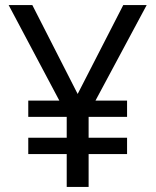

<svg xmlns="http://www.w3.org/2000/svg" viewBox="-20 -734 612 754"><path d="M285 -365 464 -714H556L355 -339H479V-275H328V-193H479V-129H328V0H242V-129H91V-193H242V-275H91V-339H213L14 -714H107Z"/></svg>

Font: Noto Sans Kaithi
Style: Regular
Weight: 400
Designer: Monotype Design Team
Foundry: Monotype Imaging Inc.
Version: Version 2.005; ttfautohint (v1.8.4.7-5d5b)